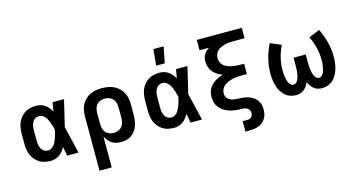

<svg xmlns="http://www.w3.org/2000/svg" viewBox="-97 -1173 3343 1803"><g transform="rotate(-15 1575.0 -271.0)"><path d="M265 8Q237 8 209 2.5Q181 -3 157 -17.5Q133 -32 114.5 -53.5Q96 -75 85 -100.5Q74 -126 69.5 -154Q65 -182 65 -210V-310Q65 -338 69.5 -366Q74 -394 85 -419.5Q96 -445 114.5 -466.5Q133 -488 157 -502.5Q181 -517 209 -522.5Q237 -528 265 -528Q287 -528 309 -521.5Q331 -515 349 -502Q367 -489 381.5 -471.5Q396 -454 407 -435Q411 -456 414.5 -477.5Q418 -499 422 -520H533Q517 -456 502.5 -391.5Q488 -327 472 -263Q489 -198 504 -132Q519 -66 535 0H424Q420 -22 416 -44.5Q412 -67 408 -89Q397 -69 383 -51Q369 -33 350.5 -19.5Q332 -6 310 1Q288 8 265 8ZM265 -93Q283 -93 299 -103Q315 -113 325.5 -127.5Q336 -142 343.5 -159Q351 -176 357 -193Q363 -210 367.5 -227.5Q372 -245 376 -263Q372 -280 367.5 -297.5Q363 -315 357 -331.5Q351 -348 343.5 -364Q336 -380 325 -394.5Q314 -409 298.5 -418Q283 -427 265 -427Q252 -427 239 -422.5Q226 -418 216 -409Q206 -400 200 -388Q194 -376 190 -363Q186 -350 185 -336.5Q184 -323 184 -310V-210Q184 -197 185 -183.5Q186 -170 190 -157Q194 -144 200 -132Q206 -120 216 -111Q226 -102 239 -97.5Q252 -93 265 -93Z M681 215V-310Q681 -339 686 -368.5Q691 -398 704.5 -424Q718 -450 739 -471Q760 -492 786.5 -505Q813 -518 842 -523Q871 -528 901 -528Q931 -528 960.5 -523Q990 -518 1017 -505.5Q1044 -493 1066 -472Q1088 -451 1102 -425Q1116 -399 1121.5 -369.5Q1127 -340 1127 -310V-210Q1127 -183 1123.5 -156.5Q1120 -130 1111 -105Q1102 -80 1086.5 -58Q1071 -36 1049.5 -20.5Q1028 -5 1002 1.5Q976 8 949 8Q925 8 902 3Q879 -2 859 -15Q839 -28 824.5 -46.5Q810 -65 800 -86V215ZM901 -93Q923 -93 945 -101Q967 -109 982 -126Q997 -143 1002.5 -165Q1008 -187 1008 -210V-310Q1008 -333 1002.5 -355Q997 -377 982 -394Q967 -411 945.5 -419Q924 -427 901 -427Q879 -427 858 -418.5Q837 -410 823.5 -393Q810 -376 805 -354Q800 -332 800 -310V-210Q800 -188 805 -166Q810 -144 823.5 -127Q837 -110 858 -101.5Q879 -93 901 -93Z M1465 8Q1437 8 1409 2.5Q1381 -3 1357 -17.5Q1333 -32 1314.5 -53.5Q1296 -75 1285 -100.5Q1274 -126 1269.5 -154Q1265 -182 1265 -210V-310Q1265 -338 1269.5 -366Q1274 -394 1285 -419.5Q1296 -445 1314.5 -466.5Q1333 -488 1357 -502.5Q1381 -517 1409 -522.5Q1437 -528 1465 -528Q1487 -528 1509 -521.5Q1531 -515 1549 -502Q1567 -489 1581.5 -471.5Q1596 -454 1607 -435Q1611 -456 1614.5 -477.5Q1618 -499 1622 -520H1733Q1717 -456 1702.5 -391.5Q1688 -327 1672 -263Q1689 -198 1704 -132Q1719 -66 1735 0H1624Q1620 -22 1616 -44.5Q1612 -67 1608 -89Q1597 -69 1583 -51Q1569 -33 1550.5 -19.5Q1532 -6 1510 1Q1488 8 1465 8ZM1465 -93Q1483 -93 1499 -103Q1515 -113 1525.5 -127.5Q1536 -142 1543.5 -159Q1551 -176 1557 -193Q1563 -210 1567.5 -227.5Q1572 -245 1576 -263Q1572 -280 1567.5 -297.5Q1563 -315 1557 -331.5Q1551 -348 1543.5 -364Q1536 -380 1525 -394.5Q1514 -409 1498.5 -418Q1483 -427 1465 -427Q1452 -427 1439 -422.5Q1426 -418 1416 -409Q1406 -400 1400 -388Q1394 -376 1390 -363Q1386 -350 1385 -336.5Q1384 -323 1384 -310V-210Q1384 -197 1385 -183.5Q1386 -170 1390 -157Q1394 -144 1400 -132Q1406 -120 1416 -111Q1426 -102 1439 -97.5Q1452 -93 1465 -93ZM1451 -600 1465 -757H1565L1534 -600Z M2100 215V114H2145Q2156 114 2167 110.5Q2178 107 2186 99Q2194 91 2197 79.5Q2200 68 2200 57Q2200 43 2192.5 30.5Q2185 18 2172.5 11Q2160 4 2145.5 2Q2131 0 2117 0Q2103 0 2089 -0.5Q2075 -1 2060.5 -3Q2046 -5 2032.5 -8Q2019 -11 2005.5 -15Q1992 -19 1979 -25Q1966 -31 1953.5 -38.5Q1941 -46 1930.5 -55Q1920 -64 1911 -75Q1902 -86 1895 -98.5Q1888 -111 1884 -124.5Q1880 -138 1878 -152.5Q1876 -167 1876 -181Q1876 -202 1880.5 -223Q1885 -244 1895.5 -262Q1906 -280 1921 -295Q1936 -310 1954 -321.5Q1972 -333 1991 -341.5Q2010 -350 2031 -356Q2005 -366 1981.5 -381Q1958 -396 1940.5 -417Q1923 -438 1914.5 -464.5Q1906 -491 1906 -518Q1906 -536 1910 -553.5Q1914 -571 1923.5 -586Q1933 -601 1946 -613Q1959 -625 1974 -634H1881V-735H2319V-634H2209Q2189 -634 2168.5 -632.5Q2148 -631 2128.5 -626Q2109 -621 2090 -613Q2071 -605 2056 -591.5Q2041 -578 2033 -558.5Q2025 -539 2025 -519Q2025 -499 2033 -479.5Q2041 -460 2056 -446.5Q2071 -433 2090 -425Q2109 -417 2129 -412.5Q2149 -408 2169 -406Q2189 -404 2209 -404H2253V-303H2209Q2187 -303 2164 -301.5Q2141 -300 2118.5 -295.5Q2096 -291 2074.5 -282.5Q2053 -274 2034.5 -260.5Q2016 -247 2005.5 -226Q1995 -205 1995 -182Q1995 -166 2002 -151Q2009 -136 2022 -126Q2035 -116 2050.5 -110.5Q2066 -105 2082 -103Q2098 -101 2114.5 -101Q2131 -101 2147.5 -100Q2164 -99 2180 -96Q2196 -93 2211.5 -88Q2227 -83 2241.5 -75.5Q2256 -68 2268.5 -57.5Q2281 -47 2291 -34Q2301 -21 2307.5 -6.5Q2314 8 2316.5 24.5Q2319 41 2319 57Q2319 79 2314.5 101Q2310 123 2298.5 142.5Q2287 162 2270 176.5Q2253 191 2232.5 199.5Q2212 208 2189.5 211.5Q2167 215 2145 215Z M2902 8Q2881 8 2860.5 2Q2840 -4 2824 -17Q2808 -30 2795.5 -47.5Q2783 -65 2775 -84Q2767 -65 2754.5 -47.5Q2742 -30 2726 -17Q2710 -4 2689.5 2Q2669 8 2648 8Q2618 8 2590 -2.5Q2562 -13 2540.5 -33Q2519 -53 2504.5 -79.5Q2490 -106 2482 -134Q2474 -162 2470.5 -191.5Q2467 -221 2467 -250Q2467 -323 2485 -393Q2503 -463 2535 -528L2641 -484Q2614 -430 2599.5 -370.5Q2585 -311 2585 -251Q2585 -235 2586 -219.5Q2587 -204 2589.5 -189Q2592 -174 2595.5 -159Q2599 -144 2605.5 -129.5Q2612 -115 2623.5 -104Q2635 -93 2650 -93Q2663 -93 2673 -100.5Q2683 -108 2689.5 -118Q2696 -128 2700 -139.5Q2704 -151 2706.5 -163Q2709 -175 2711 -187Q2713 -199 2714 -211Q2715 -223 2715.5 -235.5Q2716 -248 2716 -260V-338H2834V-260Q2834 -248 2834.5 -235.5Q2835 -223 2836 -211Q2837 -199 2839 -187Q2841 -175 2843.5 -163Q2846 -151 2850 -139.5Q2854 -128 2860.5 -118Q2867 -108 2877 -100.5Q2887 -93 2900 -93Q2915 -93 2926.5 -104Q2938 -115 2944.5 -129.5Q2951 -144 2954.5 -159Q2958 -174 2960.5 -189Q2963 -204 2964 -219.5Q2965 -235 2965 -251Q2965 -311 2950.5 -370.5Q2936 -430 2909 -484L3015 -528Q3047 -463 3065 -393Q3083 -323 3083 -250Q3083 -221 3079.5 -191.5Q3076 -162 3068 -134Q3060 -106 3045.5 -79.5Q3031 -53 3009.5 -33Q2988 -13 2960 -2.5Q2932 8 2902 8Z"/></g></svg>

Font: Iosevka Book
Style: Bold
Weight: 700
Designer: Belleve Invis
Foundry: Belleve Invis
Version: Version 28.0.7; ttfautohint (v1.8.3)